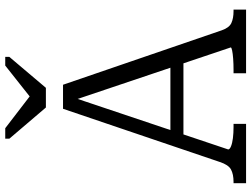

<svg xmlns="http://www.w3.org/2000/svg" viewBox="-136 -846 982 751"><g transform="rotate(-90 355.5 -471.0)"><path d="M310 -783H387L508 -926V-942H474L325 -824L380 -826L229 -942H188V-926ZM197 -296H491L500 -245H186ZM334 -687 348 -672 146 -70Q146 -64 158 -59Q170 -54 190 -51.5Q210 -49 233 -49H246V0H14V-49H19Q49 -49 67.5 -59Q86 -69 97 -103L305 -716H399L612 -95Q622 -66 640.5 -57.5Q659 -49 687 -49H693V0H444V-49H457Q481 -49 501 -50.5Q521 -52 533 -54.5Q545 -57 545 -60Z"/></g></svg>

Font: Roboto Serif 20pt Light
Style: Regular
Weight: 300
Version: Version 1.008